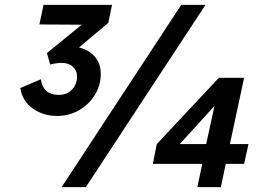

<svg xmlns="http://www.w3.org/2000/svg" viewBox="-20 -765 1086 785"><path d="M213 -291Q157 -291 114 -321.5Q71 -352 63 -405L147 -441Q156 -377 220 -377Q254 -377 274.5 -399Q295 -421 295 -452Q295 -477 277 -493Q259 -509 226 -508Q216 -507 205 -505.5Q194 -504 185 -501L172 -548L314 -664L141 -665L158 -745H438L423 -672L303 -571Q344 -561 368 -533Q392 -505 392 -463Q392 -416 367.5 -376.5Q343 -337 302.5 -314Q262 -291 213 -291ZM232 0 721 -745H820L331 0ZM996 -176 978 -95H903L883 0H787L807 -95H605L621 -176L875 -447H978L920 -176ZM715 -176H823L857 -332Z"/></svg>

Font: Plus Jakarta Display Medium
Style: Italic
Weight: 500
Italic angle: -12°
Designer: Gumpita Rahayu
Foundry: Tokotype Studio
Version: Version 1.000